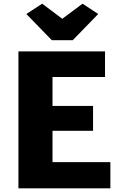

<svg xmlns="http://www.w3.org/2000/svg" viewBox="-20 -1022 656 1042"><path d="M80 0V-743H550V-604H265V-447H485V-312H265V-142H579V0ZM261 -804 123 -946 209 -1002 318 -920 428 -1002 513 -946 375 -804Z"/></svg>

Font: Koeln Type Sans ExtraBold
Style: Regular
Weight: 800
Designer: Eben Sorkin
Foundry: Eben Sorkin
Version: Version 2.001